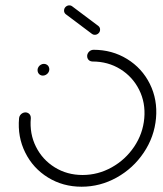

<svg xmlns="http://www.w3.org/2000/svg" viewBox="-20 -707 618 727"><path d="M122.2 -443Q122.6 -448.9 126.1 -454.1Q129.6 -459.3 135 -462.2Q140.4 -465.2 146.3 -465.2Q152.2 -465.2 157.2 -462.2Q162.2 -459.3 164.6 -454.1Q167 -448.9 166.7 -443Q166.3 -437 162.8 -431.9Q159.3 -426.7 153.7 -423.7Q148.1 -420.7 142.2 -420.7Q136.3 -420.7 131.5 -423.7Q126.7 -426.7 124.3 -431.9Q121.9 -437 122.2 -443ZM310 -496.3Q310.4 -502.2 313.9 -507.4Q317.4 -512.6 322.8 -515.6Q328.1 -518.5 334.1 -518.5Q404.4 -518.5 461.1 -483.7Q517.8 -448.9 547.4 -389.3Q577 -329.6 570.7 -259.3Q564.4 -188.9 524.4 -129.3Q484.4 -69.6 421.9 -34.8Q359.3 0 288.9 0Q218.5 0 161.9 -34.8Q105.2 -69.6 75.6 -129.3Q45.9 -188.9 52.2 -259.3Q52.6 -265.2 56.1 -270.4Q59.6 -275.6 65 -278.5Q70.4 -281.5 76.3 -281.5Q82.2 -281.5 87.2 -278.5Q92.2 -275.6 94.6 -270.4Q97 -265.2 96.7 -259.3Q91.5 -200.7 116.1 -151.5Q140.7 -102.2 187.4 -73.3Q234.1 -44.4 292.6 -44.4Q351.1 -44.4 403 -73.3Q454.8 -102.2 488 -151.5Q521.1 -200.7 526.3 -259.3Q531.5 -317.8 506.9 -367Q482.2 -416.3 435.6 -445.2Q388.9 -474.1 330.4 -474.1Q324.4 -474.1 319.4 -477Q314.4 -480 312 -485.2Q309.6 -490.4 310 -496.3ZM222.6 -668.1Q223 -675.9 228.9 -681.3Q234.8 -686.7 242.6 -686.7Q249.3 -686.7 253 -683.3L352.6 -608.5Q355.9 -605.9 357.6 -602Q359.3 -598.1 358.9 -593.7Q358.5 -585.9 352.6 -580.6Q346.7 -575.2 338.9 -575.2Q332.6 -575.2 328.5 -578.5L228.9 -653.3Q225.6 -655.9 223.9 -659.8Q222.2 -663.7 222.6 -668.1Z"/></svg>

Font: 26F Galaxy Sans Oblique
Style: Regular
Weight: 400
Italic angle: -5°
Designer: C₂₉H₂₅N₃O₅
Version: Version 1.200;FEAKit 1.0